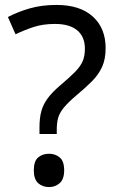

<svg xmlns="http://www.w3.org/2000/svg" viewBox="-20 -744 474 778"><path d="M140 -228Q140 -266 147.5 -293.5Q155 -321 173.5 -346Q192 -371 224 -398Q263 -431 284.5 -453Q306 -475 315 -496Q324 -517 324 -547Q324 -595 293 -621Q262 -647 203 -647Q154 -647 116 -634.5Q78 -622 43 -605L12 -675Q52 -696 100.5 -710Q149 -724 209 -724Q304 -724 356 -677Q408 -630 408 -549Q408 -504 393.5 -472.5Q379 -441 352.5 -414.5Q326 -388 290 -358Q257 -330 239.5 -309Q222 -288 216 -267.5Q210 -247 210 -218V-201H140ZM117 -54Q117 -91 134.5 -106Q152 -121 179 -121Q204 -121 222 -106Q240 -91 240 -54Q240 -18 222 -2Q204 14 179 14Q152 14 134.5 -2Q117 -18 117 -54Z"/></svg>

Font: Noto Sans Hebrew Droid SemiBold
Style: Regular
Weight: 600
Designer: Monotype Design Team
Foundry: Monotype Imaging Inc.
Version: Version 1.100; ttfautohint (v1.8.4.7-5d5b)